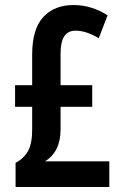

<svg xmlns="http://www.w3.org/2000/svg" viewBox="-20 -795 489 764"><path d="M272 -775Q309 -775 343 -764.5Q377 -754 408 -734L373 -643Q323 -673 280 -673Q251 -673 236 -651Q221 -629 221 -581V-456H347V-370H221V-280Q221 -191 159 -153H415V-51H42V-147Q76 -165 92 -195Q108 -225 108 -279V-370H40V-456H108V-577Q108 -680 152.5 -727.5Q197 -775 272 -775Z"/></svg>

Font: Noto Sans Tamil UI ExtraCondensed SemiBold
Style: Regular
Weight: 600
Width: 2
Designer: Jelle Bosma - Monotype Design Team
Foundry: Monotype Imaging Inc.
Version: Version 2.004; ttfautohint (v1.8.4.7-5d5b)